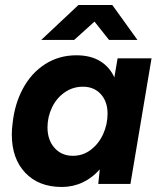

<svg xmlns="http://www.w3.org/2000/svg" viewBox="-20 -732 637 764"><path d="M377 -58Q347 -24 308.5 -6Q270 12 226 12Q134 12 80.5 -44.5Q27 -101 27 -197Q27 -218 30 -240Q38 -318 71.5 -380Q105 -442 160 -477Q215 -512 284 -512Q340 -512 378 -489Q416 -466 435 -424L448 -500H583L499 0H371ZM270 -112Q310 -112 341.5 -136Q373 -160 390.5 -198.5Q408 -237 408 -280Q408 -328 381 -357.5Q354 -387 310 -387Q270 -387 237.5 -364.5Q205 -342 187 -304.5Q169 -267 169 -225Q169 -175 197 -143.5Q225 -112 270 -112ZM292 -712H427L527 -573H414L356 -646L275 -573H144Z"/></svg>

Font: Oak Sans
Style: Bold Italic
Weight: 700
Italic angle: -9.5°
Foundry: Erik Kennedy, Walven
Version: Version 1.000